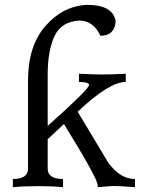

<svg xmlns="http://www.w3.org/2000/svg" viewBox="-20 -780 600 800"><path d="M542.5 0Q483.9 -4.9 455.1 -4.9Q439 -4.9 387.2 0L386.7 -9.8Q385.3 -38.1 246.6 -263.2L178.7 -200.2V-77.1Q178.7 -34.2 242.7 -34.2V0Q201.2 -4.4 139.2 -4.4Q76.7 -4.4 33.7 0V-34.2Q96.7 -34.2 96.7 -77.1V-443.8Q96.7 -588.9 169.4 -671.9Q242.2 -754.9 341.8 -759.8Q452.1 -759.8 461.9 -690.4Q457 -630.9 398.4 -630.9Q369.1 -694.3 309.6 -694.3Q234.4 -689.5 206.5 -628.4Q178.7 -567.4 178.7 -469.7V-255.4Q351.1 -409.2 351.1 -425.8Q351.1 -438.5 309.1 -438.5V-472.7Q370.6 -469.7 402.8 -469.7Q447.3 -469.7 503.9 -472.7V-438.5Q434.6 -438.5 303.7 -314.5L433.6 -98.1L447.8 -82Q490.2 -34.2 542.5 -34.2Z"/></svg>

Font: Almanac
Style: Regular
Weight: 400
Designer: Eden's Almanac
Version: Version 3.501;March 28, 2021;FontCreator 13.0.0.2683 64-bit